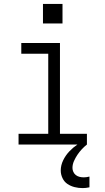

<svg xmlns="http://www.w3.org/2000/svg" viewBox="-20 -740 540 983"><path d="M75 0V-55H227V-465H89V-520H287V-55H425V0ZM403 223Q382 223 362 218Q342 213 325.5 202Q309 191 300 172Q291 153 291 133Q291 106 303.5 80.5Q316 55 335 35Q354 15 377 -0.5Q400 -16 425 -28V0Q411 11 398.5 24.5Q386 38 376 53Q366 68 358.5 85Q351 102 351 120Q351 130 355.5 140Q360 150 368.5 156.5Q377 163 387.5 165.5Q398 168 409 168Q416 168 423 167Q430 166 438 164V219Q429 221 420 222Q411 223 403 223ZM300 -620H200V-720H300Z"/></svg>

Font: Iosevka SS04 Light
Style: Regular
Weight: 300
Monospace: yes
Designer: Belleve Invis
Foundry: Belleve Invis
Version: Version 19.0.0; ttfautohint (v1.8.4)